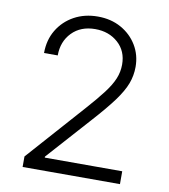

<svg xmlns="http://www.w3.org/2000/svg" viewBox="-83 -808 775 878"><g transform="rotate(10 305.0 -368.5)"><path d="M81 0V-48.7L318.5 -315.7Q365.1 -367.9 393.5 -405.4Q421.9 -442.8 434.8 -474.3Q447.8 -505.7 447.8 -540.1Q447.8 -602.6 405.4 -640.6Q362.9 -678.6 299.4 -678.6Q231.9 -678.6 191.2 -636.7Q150.6 -594.8 150.6 -530.2H87Q87 -590.6 114.9 -637.3Q142.8 -683.9 191.2 -710.6Q239.7 -737.2 301.1 -737.2Q362.2 -737.2 409.3 -710.9Q456.3 -684.7 483.3 -640.1Q510.3 -595.5 510.3 -540.1Q510.3 -500 496.3 -462.5Q482.2 -425.1 448.2 -378.7Q414.1 -332.4 353.7 -265.6L173.3 -64.3V-59.7H533V0Z"/></g></svg>

Font: Inter UI Light
Style: Regular
Weight: 300
Designer: Rasmus Andersson
Foundry: rsms
Version: 3.2;8d6f07862